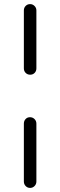

<svg xmlns="http://www.w3.org/2000/svg" viewBox="-20 -730 293 935"><path d="M96.2 153.8V-127.9Q96.2 -141.1 104.5 -150.1Q112.8 -159.2 126 -159.2Q139.2 -159.2 148.2 -150.1Q157.2 -141.1 157.2 -127.9V153.8Q157.2 167 148.2 176Q139.2 185.1 126.5 185.1Q113.8 185.1 105 176Q96.2 167 96.2 153.8ZM96.2 -397V-679.2Q96.2 -692.4 105 -701.2Q113.8 -710 126.5 -710Q139.2 -710 148.2 -700.9Q157.2 -691.9 157.2 -679.2V-397Q157.2 -383.8 148.7 -375Q140.1 -366.2 127 -366.2Q113.8 -366.2 105 -375Q96.2 -383.8 96.2 -397Z"/></svg>

Font: Nunito-Light
Style: Regular
Weight: 300
Designer: Vernon Adams
Foundry: newtypography
Version: Version 3.000